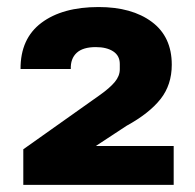

<svg xmlns="http://www.w3.org/2000/svg" viewBox="-20 -827 552 543"><path d="M45.9 -304.2V-404.8L262.2 -558.1Q290.5 -578.1 304.7 -595.2Q318.8 -612.3 318.8 -630.9V-646Q318.8 -669.4 300.3 -681.6Q281.7 -693.8 251 -693.8Q214.4 -693.8 196.8 -677.5Q179.2 -661.1 180.2 -631.8H38.1Q37.6 -717.8 97.2 -762.5Q156.7 -807.1 258.8 -807.1Q353 -807.1 409.4 -765.1Q465.8 -723.1 465.8 -644Q465.8 -586.9 433.8 -546.6Q401.9 -506.3 337.9 -471.2L251 -414.1H471.2V-304.2Z"/></svg>

Font: Hubot Sans Expanded
Style: Bold
Weight: 700
Width: 7
Designer: Deni Anggara
Foundry: GitHub
Version: Version 1.001;gftools[0.9.31]